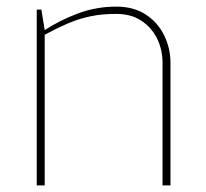

<svg xmlns="http://www.w3.org/2000/svg" viewBox="-20 -560 622 580"><path d="M91 0V-531H105L115 -469Q159 -498 214.5 -519Q270 -540 331 -540Q384 -540 420.5 -516Q457 -492 476 -453Q495 -414 495 -370V0H471V-370Q471 -410 454.5 -443.5Q438 -477 407 -497.5Q376 -518 331 -518Q287 -518 252 -510.5Q217 -503 184.5 -489Q152 -475 115 -455V0Z"/></svg>

Font: Exo Thin Thin
Style: Regular
Weight: 250
Version: Version 2.000